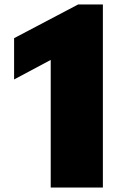

<svg xmlns="http://www.w3.org/2000/svg" viewBox="-20 -845 527 865"><path d="M43.5 -487 208.5 -575V0H443.5V-825H332.2L43.5 -673Z"/></svg>

Font: Blink
Style: Wide
Weight: 400
Designer: Mew Too
Foundry: Cannot Into Space Fonts
Version: Version 001.000